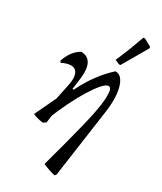

<svg xmlns="http://www.w3.org/2000/svg" viewBox="-233 -792 936 1110"><g transform="rotate(30 235.5 -236.5)"><path d="M332 237Q310 232 291 225.5Q272 219 249 209Q276 109 296 34Q316 -41 329.5 -96.5Q343 -152 351 -192Q359 -232 362.5 -260.5Q366 -289 366 -310Q366 -342 361 -354.5Q356 -367 344 -367Q329 -367 304.5 -339.5Q280 -312 250.5 -264.5Q221 -217 190.5 -154.5Q160 -92 133 -23L121 7Q102 5 84.5 0.5Q67 -4 52 -11L165 -249L180 -247Q243 -376 336 -460Q366 -461 384.5 -431.5Q403 -402 408.5 -349.5Q414 -297 404 -227L340 227ZM121 7 91 -16 141 -256Q151 -304 141.5 -330.5Q132 -357 105.5 -361Q79 -365 37 -344L30 -355Q54 -427 108 -459Q154 -459 172.5 -422.5Q191 -386 181 -315L139 -5ZM440 -673 343 -506 334 -505 304 -518Q325 -566 343.5 -613.5Q362 -661 379 -709L389 -710L439 -683Z"/></g></svg>

Font: Alegreya
Style: Italic
Weight: 400
Italic angle: -7°
Designer: Juan Pablo del Peral
Foundry: Huerta Tipografica
Version: Version 2.009